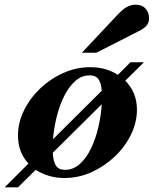

<svg xmlns="http://www.w3.org/2000/svg" viewBox="-54 -750 659 823"><path d="M-34 53 68 -49Q23 -97 23 -169Q23 -223 48 -275Q73 -327 116.5 -369Q160 -411 216 -436.5Q272 -462 333 -462Q368 -462 397.5 -453.5Q427 -445 451 -429L505 -483H563L483 -404Q533 -354 533 -280Q533 -226 508 -174Q483 -122 439 -80Q395 -38 339.5 -12.5Q284 13 222 13Q186 13 155 3.5Q124 -6 99 -22L23 53ZM225 -22Q260 -22 288 -47Q316 -72 336 -113.5Q356 -155 367.5 -204.5Q379 -254 382 -303L172 -95Q174 -59 185.5 -40.5Q197 -22 225 -22ZM173 -153 382 -361Q380 -393 368.5 -410Q357 -427 330 -427Q296 -427 268.5 -402.5Q241 -378 221 -338Q201 -298 189 -249.5Q177 -201 173 -153ZM297 -524 451 -688Q477 -715 494.5 -722.5Q512 -730 526 -730Q555 -730 570 -713Q585 -696 585 -672Q585 -653 574 -640Q563 -627 534 -613L359 -524Z"/></svg>

Font: Libre Bodoni
Style: Italic
Weight: 400
Italic angle: -13°
Designer: Pablo Impallari, Rodrigo Fuenzalida
Foundry: Impallari Type
Version: Version 2.005;gftools[0.9.23]